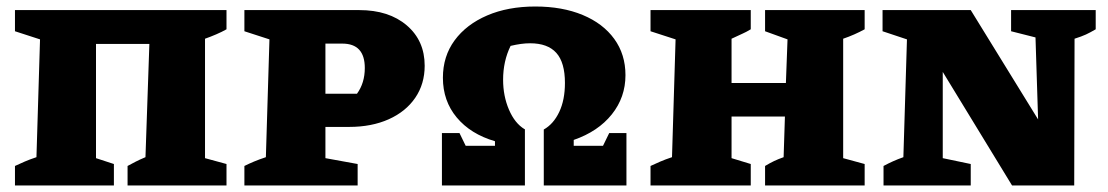

<svg xmlns="http://www.w3.org/2000/svg" viewBox="-20 -570 3404 590"><path d="M275 -435V-84L330 -66V0H26V-60Q41 -67 56 -73.5Q71 -80 92 -87L103 -449L26 -474V-539H676V-480Q662 -472 644.5 -464.5Q627 -457 610 -451V-84L676 -66V0H372V-60Q385 -67 396.5 -73Q408 -79 427 -87L439 -435Z M1084 -539Q1175 -539 1230 -492Q1285 -445 1285 -368Q1285 -312 1256 -269.5Q1227 -227 1174.5 -203.5Q1122 -180 1053 -180H980V-84L1079 -66V0H731V-60Q745 -67 760.5 -73.5Q776 -80 797 -87L808 -449L731 -474V-539ZM1032 -436H980V-282H1077Q1101 -315 1101 -361Q1101 -436 1032 -436Z M1338 0V-161H1392L1411 -122H1501V-136Q1426 -158 1383.5 -209Q1341 -260 1341 -331Q1341 -397 1377 -446Q1413 -495 1477 -522.5Q1541 -550 1625 -550Q1708 -550 1770.5 -524Q1833 -498 1867.5 -450.5Q1902 -403 1902 -339Q1902 -271 1860 -218.5Q1818 -166 1743 -140V-122H1833L1852 -161H1905V0H1651V-172Q1681 -189 1698.5 -226Q1716 -263 1716 -315Q1716 -378 1689.5 -407.5Q1663 -437 1609 -437Q1595 -437 1580.5 -435Q1566 -433 1549 -429Q1526 -382 1526 -325Q1526 -275 1544 -233Q1562 -191 1592 -173H1593V0Z M1979 0V-60Q1994 -67 2009 -73.5Q2024 -80 2045 -87L2056 -449L1979 -474V-539H2287V-480Q2272 -471 2262.5 -467Q2253 -463 2228 -451V-315H2395L2400 -449L2331 -474V-539H2637V-480Q2606 -463 2571 -451V-84L2637 -66V0H2331V-60Q2346 -69 2358.5 -75Q2371 -81 2388 -87L2392 -212H2228V-84L2287 -66V0Z M3087 -539H3347V-480Q3330 -470 3317 -464Q3304 -458 3282 -451L3281 0H3090L2877 -349V-84L2963 -66V0H2695V-60Q2710 -68 2724.5 -74.5Q2739 -81 2756 -87L2767 -449L2692 -474V-539H2963L3170 -203L3162 -455L3087 -474Z"/></svg>

Font: Piazzolla SC ExtraBold
Style: Regular
Weight: 800
Designer: Juan Pablo del Peral
Foundry: Huerta Tipografica
Version: Version 1.330